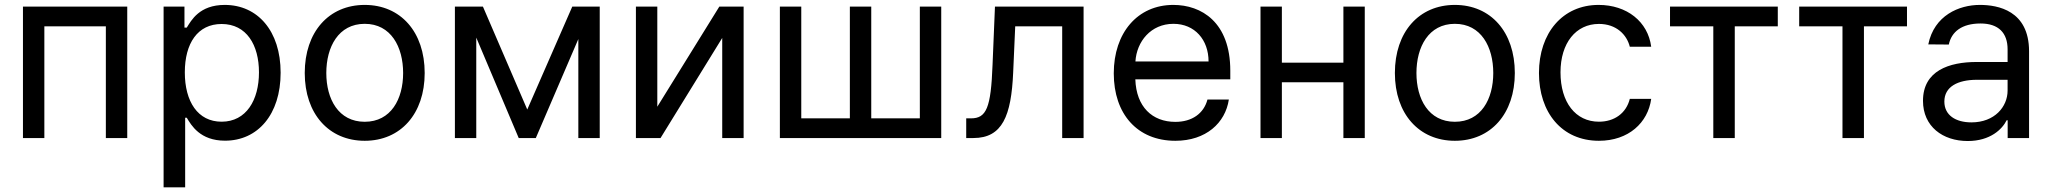

<svg xmlns="http://www.w3.org/2000/svg" viewBox="-20 -573 8518 797"><path d="M75.3 0H164.1V-463.8H419.4V0H508.2V-545.5H75.3Z M659.1 204.5H748.6V-84.2H755.3C774.1 -52.9 810.4 11 914.1 11C1049.7 11 1144.9 -97.3 1144.9 -271.3C1144.9 -444.6 1049.4 -552.6 913 -552.6C807.5 -552.6 774.1 -488.3 755.3 -458.5H745.7V-545.5H659.1ZM747.2 -272.7C747.2 -392.8 800.1 -473.4 899.9 -473.4C1003.6 -473.4 1055 -386 1055 -272.7C1055 -158 1002.5 -67.8 899.9 -67.8C801.1 -67.8 747.2 -151.3 747.2 -272.7Z M1494 11.4C1643.1 11.4 1742.9 -100.9 1742.9 -269.9C1742.9 -440.3 1643.1 -552.6 1494 -552.6C1344.8 -552.6 1245 -440.3 1245 -269.9C1245 -100.9 1344.8 11.4 1494 11.4ZM1334.5 -269.9C1334.5 -378.2 1384.9 -474.1 1494 -474.1C1603 -474.1 1653.4 -378.2 1653.4 -269.9C1653.4 -161.9 1603 -67.5 1494 -67.5C1384.9 -67.5 1334.5 -161.9 1334.5 -269.9Z M2168.7 -118.3 1984.7 -545.5H1868.3V0H1957V-416.9L2133.2 0H2204.2L2380.7 -410.9V0H2469.5V-545.5H2355.5Z M2708.5 -130V-545.5H2619.7V0H2721.9L2978 -415.5V0H3066.8V-545.5H2965.9Z M3217.3 -545.5V0H3887.1V-545.5H3798.3V-81.7H3596.6V-545.5H3507.8V-81.7H3306.1V-545.5Z M3990.8 0H4020.6C4141 0 4177.9 -92.3 4185.7 -271.7L4194.2 -463.8H4389.2V0H4478V-545.5H4110.1L4100.1 -304C4093.4 -124.6 4074.6 -81.7 4010.3 -81.7H3990.8Z M4859 11.4C4985.8 11.4 5066.4 -62.5 5081 -159.8H4992.2C4976.9 -101.6 4927.9 -67.1 4859 -67.1C4762.8 -67.1 4696.7 -129.6 4692.8 -243.6H5087V-279.5C5087 -481.2 4967 -552.6 4850.5 -552.6C4701.7 -552.6 4603.3 -436.4 4603.3 -268.5C4603.3 -100.5 4700.3 11.4 4859 11.4ZM4693.2 -317.8C4698.2 -400.6 4757.5 -474.1 4850.9 -474.1C4939.6 -474.1 4996.8 -407.7 4996.8 -317.8Z M5301.1 -545.5H5212.4V0H5301.1V-231.5H5556.5V0H5645.2V-545.5H5556.5V-312.9H5301.1Z M6019.2 11.4C6168.3 11.4 6268.1 -100.9 6268.1 -269.9C6268.1 -440.3 6168.3 -552.6 6019.2 -552.6C5870 -552.6 5770.2 -440.3 5770.2 -269.9C5770.2 -100.9 5870 11.4 6019.2 11.4ZM5859.7 -269.9C5859.7 -378.2 5910.2 -474.1 6019.2 -474.1C6128.2 -474.1 6178.6 -378.2 6178.6 -269.9C6178.6 -161.9 6128.2 -67.5 6019.2 -67.5C5910.2 -67.5 5859.7 -161.9 5859.7 -269.9Z M6617.2 11.4C6740.1 11.4 6820.7 -63.6 6834.2 -162.6H6745.4C6730.5 -103 6681.5 -67.8 6617.2 -67.8C6520.2 -67.8 6457.7 -148.1 6457.7 -272.7C6457.7 -394.5 6521.7 -473.7 6617.2 -473.7C6689.6 -473.7 6733 -429 6745.4 -378.9H6834.2C6820.7 -483.3 6733.3 -552.6 6615.8 -552.6C6466.6 -552.6 6368.3 -436.1 6368.3 -269.9C6368.3 -106.5 6462.7 11.4 6617.2 11.4Z M6912.3 -463.8H7092V0H7181.1V-463.8H7359.7V-545.5H6912.3Z M7448.5 -463.8H7628.2V0H7717.3V-463.8H7896V-545.5H7448.5Z M8148.1 12.4C8242.2 12.4 8291.9 -37.3 8309.7 -73.9H8313.9V0H8402.7V-360.1C8402.7 -529.8 8272.7 -552.6 8198.5 -552.6C8112.2 -552.6 8008.9 -509.2 7984.4 -388.8L8069.6 -388.1C8080.6 -441.1 8123.6 -475.5 8201.3 -475.5C8276.3 -475.5 8313.6 -436.1 8313.6 -368.3V-315.7H8185.4C8070.7 -315.7 7962.4 -279.5 7962.4 -154.5C7962.4 -47.9 8044.4 12.4 8148.1 12.4ZM8051.1 -151.3C8051.1 -213.4 8106.9 -241.5 8185.4 -241.8H8313.6V-197.1C8313.6 -130 8259.9 -65 8163.4 -65C8098.4 -65 8051.1 -94.5 8051.1 -151.3Z"/></svg>

Font: Margiela Sans Text
Style: Regular
Weight: 400
Designer: Stefan Endress, Andreas Faust
Version: Version 1.100;FEAKit 1.0